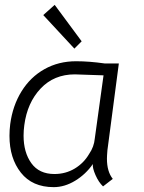

<svg xmlns="http://www.w3.org/2000/svg" viewBox="-20 -760 594 790"><path d="M19 -201Q19 -225 22 -249Q32 -325 68.5 -384Q105 -443 163 -475.5Q221 -508 293 -508Q347 -508 410 -499H469L422 -142Q420 -118 420 -107Q420 -54 444 -24L404 7Q386 -10 373 -39.5Q360 -69 362 -85Q333 -43 289.5 -16.5Q246 10 201 10Q113 10 66 -49.5Q19 -109 19 -201ZM347 -127Q367 -156 370 -190L406 -450L346 -452L288 -454Q202 -454 147 -395.5Q92 -337 80 -245Q77 -223 77 -202Q77 -133 109 -88.5Q141 -44 204 -44Q250 -44 287.5 -66.5Q325 -89 347 -127ZM158 -698 205 -740 316 -590 286 -560Z"/></svg>

Font: Bellota Text
Style: Italic
Weight: 400
Italic angle: -7.5°
Designer: Kemie Guaida
Foundry: Kemie Guaida
Version: Version 4.001